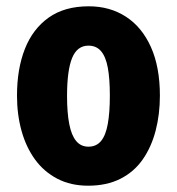

<svg xmlns="http://www.w3.org/2000/svg" viewBox="-20 -580 562 610"><path d="M488 -276Q488 -217 474.5 -165Q461 -113 433.5 -73.5Q406 -34 362.5 -12Q319 10 260 10Q205 10 162.5 -12Q120 -34 91.5 -73Q63 -112 48.5 -164Q34 -216 34 -276Q34 -361 59 -424.5Q84 -488 134.5 -524Q185 -560 262 -560Q329 -560 380 -527Q431 -494 459.5 -430.5Q488 -367 488 -276ZM193 -275Q193 -222 200 -186Q207 -150 222 -132Q237 -114 261 -114Q286 -114 301 -132Q316 -150 322.5 -186.5Q329 -223 329 -276Q329 -330 322.5 -365Q316 -400 301 -417.5Q286 -435 261 -435Q225 -435 209 -395.5Q193 -356 193 -275Z"/></svg>

Font: Noto Sans Display Condensed ExtraBold
Style: Regular
Weight: 800
Width: 3
Designer: Monotype Design Team
Foundry: Monotype Imaging Inc.
Version: Version 2.003